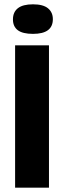

<svg xmlns="http://www.w3.org/2000/svg" viewBox="-20 -870 297 890"><path d="M50 0V-660H207V0ZM133 -713Q85 -713 62.5 -730Q40 -747 40 -780Q40 -814 63 -832Q86 -850 133 -850Q180 -850 202.5 -831.5Q225 -813 225 -781Q225 -747 202 -730Q179 -713 133 -713Z"/></svg>

Font: Bricolage Grotesque Condensed ExtraBold
Style: Regular
Weight: 800
Width: 3
Designer: Mathieu Triay
Foundry: Atelier Triay
Version: Version 1.000;gftools[0.9.30]